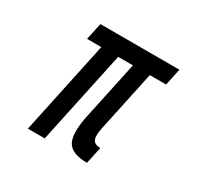

<svg xmlns="http://www.w3.org/2000/svg" viewBox="-124 -688 848 828"><g transform="rotate(30 300.0 -273.5)"><path d="M107 0H191L289.5 -463H363L302 -177.5Q281 -80 302.8 -40Q324.5 0 401.5 0L419.5 -84Q389.5 -84 381.8 -102.8Q374 -121.5 383 -162.5L447 -463H528L546 -547H152.5L134.5 -463H205.5Z"/></g></svg>

Font: League Gothic SemiCondensed Italic
Style: Regular
Weight: 400
Width: 4
Designer: The League of Moveable Type
Version: Version 1.600; ttfautohint (v1.8.3)